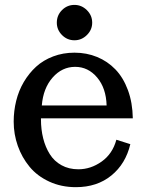

<svg xmlns="http://www.w3.org/2000/svg" viewBox="-20 -754 602 787"><path d="M36.1 0ZM212.9 -661.1Q212.9 -691.4 234.1 -712.6Q255.4 -733.9 285.2 -733.9Q314.5 -733.9 336.2 -712.4Q357.9 -690.9 357.9 -661.1Q357.9 -631.8 336.2 -610.4Q314.5 -588.9 285.2 -588.9Q255.4 -588.9 234.1 -610.4Q212.9 -631.8 212.9 -661.1ZM151.4 -321.8H417Q415 -392.6 378.2 -436.3Q341.3 -480 288.1 -480Q234.4 -480 195.8 -436.3Q157.2 -392.6 151.4 -321.8ZM36.1 -255.4Q36.1 -299.3 46.4 -340.8Q56.6 -382.3 77.6 -418Q98.6 -453.6 127.9 -480.5Q157.2 -507.3 197.8 -522.7Q238.3 -538.1 285.2 -538.1Q335 -538.1 377.9 -520.5Q420.9 -502.9 453.1 -469.5Q485.4 -436 504.4 -384.5Q523.4 -333 524.4 -269H147.9V-265.1Q147.9 -223.1 157 -187Q166 -150.9 184.1 -122.1Q202.1 -93.3 232.2 -76.7Q262.2 -60.1 301.3 -60.1Q352.1 -60.1 396.7 -91.8Q441.4 -123.5 457 -181.2L514.2 -163.1Q495.1 -82.5 436.5 -34.7Q377.9 13.2 291 13.2Q231.4 13.2 182.1 -9.5Q132.8 -32.2 101.3 -70.3Q69.8 -108.4 53 -156Q36.1 -203.6 36.1 -255.4Z"/></svg>

Font: Trocchi
Style: Regular
Weight: 400
Designer: vernon adams
Version: Version 1.0; ttfautohint (v0.8) -l 6 -r 50 -G 100